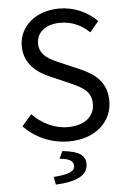

<svg xmlns="http://www.w3.org/2000/svg" viewBox="-60 -711 653 980"><g transform="rotate(-5 267.0 -221.0)"><path d="M272 12C410 12 495 -71 495 -175C495 -272 436 -317 360 -350L267 -390C215 -412 158 -436 158 -499C158 -558 207 -595 280 -595C341 -595 389 -571 429 -533L474 -587C427 -635 358 -668 280 -668C161 -668 74 -594 74 -494C74 -398 145 -351 207 -325L301 -284C363 -256 410 -235 410 -168C410 -104 359 -61 273 -61C205 -61 139 -94 92 -143L42 -85C99 -26 180 12 272 12ZM186 226C292 221 351 193 351 135C351 90 321 68 234 58L216 96C262 100 287 112 287 138C287 165 262 180 178 186Z"/></g></svg>

Font: Giro Sans Regular
Style: Regular
Weight: 400
Designer: Paul D. Hunt
Foundry: Adobe Systems Incorporated
Version: Version 1.000;PS 1.0;hotconv 1.0.88;makeotf.lib2.5.647800